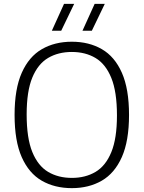

<svg xmlns="http://www.w3.org/2000/svg" viewBox="-20 -965 744 994"><path d="M352 9Q263 9 196.2 -29.5Q129.5 -68 92.5 -151.5Q55.5 -235 55.5 -370Q55.5 -505 92.8 -588.5Q130 -672 196.8 -710.5Q263.5 -749 352 -749Q440.5 -749 507.2 -710.5Q574 -672 611 -588.2Q648 -504.5 648 -370Q648 -235.5 610.8 -151.8Q573.5 -68 506.8 -29.5Q440 9 352 9ZM352 -44Q422 -44 474.5 -75Q527 -106 556.2 -177Q585.5 -248 585.5 -367.5Q585.5 -490 556.2 -561.8Q527 -633.5 474.5 -664.8Q422 -696 352 -696Q281.5 -696 229 -665Q176.5 -634 147.2 -563.2Q118 -492.5 118 -372.5Q118 -250 147.2 -178.2Q176.5 -106.5 229 -75.2Q281.5 -44 352 -44ZM407 -806 470 -945H522.5L455.5 -806ZM248.5 -806 311.5 -945H364L297 -806Z"/></svg>

Font: Encode Sans SC Condensed Thin Light
Style: Regular
Weight: 300
Version: Version 3.002